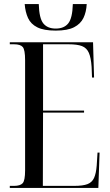

<svg xmlns="http://www.w3.org/2000/svg" viewBox="-20 -921 538 941"><path d="M253 -771Q195 -771 163 -787Q131 -803 117.5 -832.5Q104 -862 101 -901H170Q172 -831 192.5 -806Q213 -781 253 -781Q294 -781 314.5 -806.5Q335 -832 337 -901H405Q403 -862 389 -833Q375 -804 343 -787.5Q311 -771 253 -771ZM28 0V-10H49Q79 -10 91 -23Q103 -36 103 -86V-626Q103 -677 91.5 -690.5Q80 -704 49 -704H28V-714H436L441 -541H431L429 -593Q426 -638 415.5 -662Q405 -686 382 -695Q359 -704 316 -704H191V-379H392V-369H191L190 -10H344Q386 -10 408.5 -18.5Q431 -27 441 -49Q451 -71 454 -110L458 -173H468L462 0Z"/></svg>

Font: Noto Serif Display ExtraCondensed
Style: Regular
Weight: 400
Width: 2
Designer: Monotype Design Team
Foundry: Monotype Imaging Inc.
Version: Version 2.009